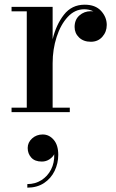

<svg xmlns="http://www.w3.org/2000/svg" viewBox="-20 -490 508 839"><path d="M101 156.8Q101 132.4 120.2 115Q139.4 97.6 166.6 97.6Q194.6 97.6 214.6 120.8Q234.6 144 234.6 186.4Q234.6 224 218.6 257Q202.6 290 172.2 310Q141.8 330 99.4 330V314.4Q133.8 314.4 160.8 297.4Q187.8 280.4 203 251Q218.2 221.6 217 184Q210.6 196.4 196 206.2Q181.4 216 162.6 216Q132.2 216 116.6 198.6Q101 181.2 101 156.8ZM30.5 -19.5H97V-440.5H30.5V-460H210V-318.5Q225 -381.5 259.2 -425.5Q293.5 -469.5 350 -469.5Q397 -469.5 421.8 -442.2Q446.5 -415 446.5 -381Q446.5 -351 427.2 -329.2Q408 -307.5 377 -307.5Q345 -307.5 325.5 -326.2Q306 -345 306 -372Q306 -404 327 -422.5Q348 -441 376.5 -441Q382.5 -441 388 -440.5Q370 -449.5 348 -449.5Q307 -449.5 276 -416Q245 -382.5 227.5 -328.5Q210 -274.5 210 -213.5V-19.5H285V0H30.5Z"/></svg>

Font: Bodoni* 11pt Medium
Style: Regular
Weight: 500
Version: Version 2.3